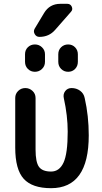

<svg xmlns="http://www.w3.org/2000/svg" viewBox="-20 -985 540 1015"><path d="M250 9.8Q150.4 9.8 105.5 -39.6Q60.5 -88.9 60.5 -205.1V-466.8Q60.5 -489.3 76.2 -504.4Q91.8 -519.5 113.8 -519.5Q135.7 -519.5 151.9 -504.4Q168 -489.3 168 -466.8V-194.3Q168 -127.9 186 -103Q204.1 -78.1 250 -78.1Q293.9 -78.1 315.9 -125.5Q337.9 -172.9 337.9 -289.1Q337.9 -373 317.4 -465.8Q312.5 -487.3 324.7 -503.4Q336.9 -519.5 358.4 -519.5Q383.8 -519.5 403.3 -505.4Q422.9 -491.2 427.7 -466.8Q449.2 -372.1 449.2 -269.5Q449.2 9.8 250 9.8ZM288.1 -658.2V-698.2Q288.1 -720.7 303.2 -735.4Q318.4 -750 340.3 -750Q362.3 -750 377 -734.9Q391.6 -719.7 391.6 -698.2V-658.2Q391.6 -635.7 377 -620.6Q362.3 -605.5 340.3 -605.5Q318.4 -605.5 303.2 -620.6Q288.1 -635.7 288.1 -658.2ZM112.3 -698.2Q112.3 -720.7 127.4 -735.4Q142.6 -750 164.6 -750Q186.5 -750 202.1 -734.9Q217.8 -719.7 217.8 -698.2V-658.2Q217.8 -635.7 202.1 -620.6Q186.5 -605.5 164.6 -605.5Q142.6 -605.5 127.4 -620.6Q112.3 -635.7 112.3 -658.2ZM271.5 -827.1Q239.3 -790 188.5 -790Q171.9 -790 163.6 -804.7Q155.3 -819.3 163.1 -833L212.9 -916Q242.2 -964.8 298.8 -964.8H335.9Q352.5 -964.8 359.4 -949.7Q366.2 -934.6 355.5 -922.9Z"/></svg>

Font: Rounded Mgen+ 2m medium
Style: Regular
Weight: 500
Designer: [Source Han Sans]
Ryoko NISHIZUKA  (kana & ideographs); Paul D. Hunt (Latin, Greek & Cyrillic); Wenlong ZHANG  (bopomofo
Version: Version 1.059.20150602